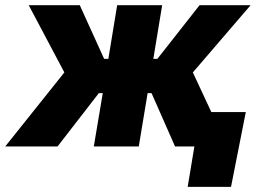

<svg xmlns="http://www.w3.org/2000/svg" viewBox="-50 -566 998 742"><path d="M-29.8 0 198.7 -286.1 61 -545.9H258.3L352.5 -338.4H368.7L402.8 -545.9H576.7L542.5 -338.4H558.1L721.2 -545.9H918.5L695.3 -286.1L828.6 0H626.5L535.6 -206.1H520.5L486.3 0H312.5L347.2 -206.1H332L172.4 0ZM675.3 156.2 701.2 0H656.7L678.7 -132.8H899.9L842.8 156.2Z"/></svg>

Font: Inter Extra Bold
Style: Italic
Weight: 800
Italic angle: -9.39999°
Designer: Rasmus Andersson
Foundry: rsms
Version: Version 4.000;git-3c8e0fc